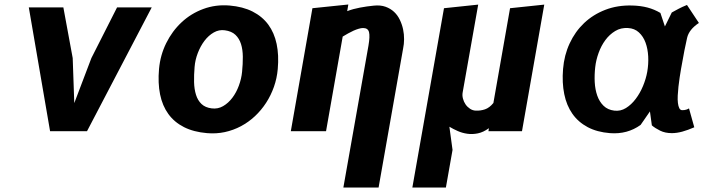

<svg xmlns="http://www.w3.org/2000/svg" viewBox="-20 -583 3140 853"><path d="M303 -325 310 -125 386 -325 500 -550H654L366.5 0H202.5L108 -550H261.5Z M900 8.5Q840.5 3.5 797.5 -18.2Q754.5 -40 728 -76.5Q701.5 -113 691.2 -163.5Q681 -214 686.5 -276.5Q692 -338 718.5 -391.5Q745 -445 786.8 -484Q828.5 -523 883.2 -543.2Q938 -563.5 999.5 -558.5Q1059 -553.5 1102 -531.8Q1145 -510 1171.8 -473.8Q1198.5 -437.5 1209 -387.8Q1219.5 -338 1214 -276.5Q1210.5 -235.5 1197 -197.2Q1183.5 -159 1162.2 -126.2Q1141 -93.5 1112.8 -67Q1084.5 -40.5 1050.8 -22.5Q1017 -4.5 979 3.8Q941 12 900 8.5ZM1055.5 -264Q1059 -299 1058.8 -330.8Q1058.5 -362.5 1050.8 -387.2Q1043 -412 1026 -428.2Q1009 -444.5 978.5 -448.5Q953 -452 929.8 -438.8Q906.5 -425.5 888.5 -401.8Q870.5 -378 858.8 -347.5Q847 -317 844.5 -285.5Q841.5 -250 842.2 -218.2Q843 -186.5 850.8 -161.8Q858.5 -137 875.2 -121Q892 -105 920.5 -101.5Q948 -98 971.2 -111.5Q994.5 -125 1012.2 -148.5Q1030 -172 1041.2 -202.5Q1052.5 -233 1055.5 -264Z M1428.5 0H1272L1368 -546.5L1527.5 -563L1522.5 -533.5Q1548.5 -543.5 1579.2 -549.2Q1610 -555 1641 -558Q1670.5 -561 1692.8 -553Q1715 -545 1730.8 -530.2Q1746.5 -515.5 1756.2 -495.2Q1766 -475 1770.8 -452.8Q1775.5 -430.5 1775.2 -408.5Q1775 -386.5 1771 -368L1662 250H1505.5L1617 -380.5Q1624 -421.5 1619.5 -440Q1615 -458.5 1593 -458.5Q1584.5 -458.5 1573.5 -455.2Q1562.5 -452 1550.8 -446.8Q1539 -441.5 1526.5 -434.5Q1514 -427.5 1502.5 -420.5Z M2152 -13.5Q2127.5 4.5 2103 9.5Q2078.5 14.5 2056 11.2Q2033.5 8 2013.2 -1Q1993 -10 1976.5 -20L1990.5 83L1961 250H1812L1952.5 -546.5L2104.5 -562.5L2035.5 -172.5Q2033 -159 2036.8 -144.8Q2040.5 -130.5 2048.5 -119Q2056.5 -107.5 2068.2 -99.8Q2080 -92 2093.5 -91.5Q2114.5 -90.5 2134.5 -97.2Q2154.5 -104 2172 -125.5L2246 -546.5L2398 -562.5L2299 0H2150Z M2855.5 -264Q2861.5 -298 2859.8 -332Q2858 -366 2848 -393.5Q2838 -421 2818.5 -439Q2799 -457 2770 -458.5Q2738.5 -460.5 2713.2 -445.2Q2688 -430 2669.5 -405Q2651 -380 2639.5 -348.2Q2628 -316.5 2624.5 -285.5Q2620.5 -251 2622.2 -218Q2624 -185 2633.5 -158Q2643 -131 2661.5 -113Q2680 -95 2709 -91.5Q2736.5 -88 2760.8 -103Q2785 -118 2804.2 -143.5Q2823.5 -169 2836.8 -201Q2850 -233 2855.5 -264ZM2867.5 -88 2826 -28Q2767 14.5 2690 8.5Q2632.5 4 2590.8 -18.2Q2549 -40.5 2523 -77.5Q2497 -114.5 2486.8 -165Q2476.5 -215.5 2481.5 -276.5Q2486.5 -338 2510.8 -390.2Q2535 -442.5 2575 -480.5Q2615 -518.5 2669.5 -539.5Q2724 -560.5 2789.5 -558.5Q2826.5 -557.5 2856.8 -549.5Q2887 -541.5 2914 -525.5L2934 -465.5L2964.5 -527.5Q2979 -535.5 2994.5 -543.8Q3010 -552 3032 -561L3085 -481Q3041 -452 3032.5 -414.5Q3027.5 -393.5 3020.8 -359.5Q3014 -325.5 3005.5 -276Q3002.5 -259 2999.5 -238.8Q2996.5 -218.5 2994.2 -198.2Q2992 -178 2991 -159Q2990 -140 2991.8 -125.5Q2993.5 -111 2998 -102.2Q3002.5 -93.5 3011 -93.5Q3021.5 -93.5 3029.2 -96Q3037 -98.5 3041 -101.5L3064.5 -17.5Q3036 -5 3011.2 1.8Q2986.5 8.5 2965 8.5Q2935 8.5 2912.8 -2.5Q2890.5 -13.5 2876 -26Z"/></svg>

Font: B612
Style: Bold Italic
Weight: 700
Italic angle: -10°
Designer: Nicolas Chauveau, Thomas Paillot, Jonathan Favre-Lamarine, Jean-Luc Vinot
Foundry: AIRBUS
Version: Version 1.008